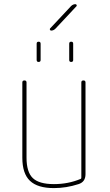

<svg xmlns="http://www.w3.org/2000/svg" viewBox="-20 -915 540 944"><path d="M245.1 9.8Q165 9.8 127.4 -25.9Q89.8 -61.5 89.8 -139.6V-509.8Q89.8 -519.5 100.1 -519.5Q110.4 -519.5 110.4 -509.8V-139.6Q110.4 -69.3 141.1 -39.6Q171.9 -9.8 245.1 -9.8Q315.4 -9.8 376 -35.2Q379.9 -36.1 379.9 -42V-509.8Q379.9 -519.5 390.1 -519.5Q400.4 -519.5 400.4 -509.8V-58.6Q400.4 -20.5 366.2 -9.8Q305.7 9.8 245.1 9.8ZM320.3 -700.2Q320.3 -710 330.1 -710Q339.8 -710 339.8 -700.2V-620.1Q339.8 -610.4 330.1 -610.4Q320.3 -610.4 320.3 -620.1ZM160.2 -620.1V-700.2Q160.2 -710 169.9 -710Q179.7 -710 179.7 -700.2V-620.1Q179.7 -610.4 169.9 -610.4Q160.2 -610.4 160.2 -620.1ZM231.4 -764.6Q227.5 -764.6 225.6 -768.6Q223.6 -772.5 226.6 -775.4L329.1 -884.8Q338.9 -894.5 350.6 -894.5Q354.5 -894.5 356.4 -891.1Q358.4 -887.7 356.4 -884.8L253.9 -775.4Q244.1 -764.6 231.4 -764.6Z"/></svg>

Font: Rounded Mgen+ 1mn thin
Style: Regular
Weight: 100
Designer: [Source Han Sans]
Ryoko NISHIZUKA  (kana & ideographs); Paul D. Hunt (Latin, Greek & Cyrillic); Wenlong ZHANG  (bopomofo
Version: Version 1.059.20150602